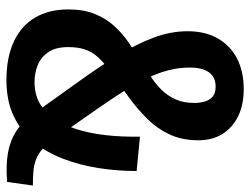

<svg xmlns="http://www.w3.org/2000/svg" viewBox="-108 -640 758 581"><g transform="rotate(90 270.5 -349.0)"><path d="M222 10Q153 10 105 -12.5Q57 -35 32.5 -77Q8 -119 8 -177Q8 -224 22 -258Q36 -292 58.5 -316.5Q81 -341 107 -359Q133 -377 158 -392Q184 -409 208 -424.5Q232 -440 250.5 -458.5Q269 -477 280 -501.5Q291 -526 291 -558Q291 -575 287 -589.5Q283 -604 272.5 -613.5Q262 -623 242 -623Q213 -623 198.5 -603Q184 -583 184 -545Q184 -501 198.5 -458.5Q213 -416 241 -369Q269 -322 309 -265Q349 -208 401 -133Q416 -111 431.5 -98Q447 -85 463.5 -79Q480 -73 499.5 -71.5Q519 -70 541 -70L530 8Q480 12 442.5 5.5Q405 -1 376 -20Q347 -39 324 -72Q273 -144 227.5 -207Q182 -270 147.5 -326.5Q113 -383 93.5 -435Q74 -487 74 -538Q74 -592 96 -630Q118 -668 157 -688Q196 -708 249 -708Q297 -708 331.5 -691Q366 -674 385 -643.5Q404 -613 404 -571Q404 -521 386 -483Q368 -445 339 -416Q310 -387 277.5 -363Q245 -339 216 -319Q194 -304 177 -290Q160 -276 147.5 -261Q135 -246 128.5 -225.5Q122 -205 122 -177Q122 -139 137.5 -116.5Q153 -94 177 -84.5Q201 -75 228 -75Q264 -75 291 -90Q318 -105 338 -134Q358 -163 370.5 -202.5Q383 -242 388.5 -290.5Q394 -339 393 -394L497 -384Q497 -325 488 -268Q479 -211 459.5 -160.5Q440 -110 408.5 -72Q377 -34 331 -12Q285 10 222 10Z"/></g></svg>

Font: Truculenta
Style: Bold
Weight: 700
Designer: Ivan Castro, Eva Sanz & Omnibus-Type Team
Foundry: Omnibus-Type
Version: Version 1.002